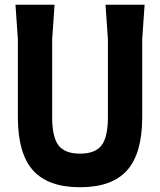

<svg xmlns="http://www.w3.org/2000/svg" viewBox="-20 -770 672 806"><path d="M587 -750 577 -605V-278Q577 -126 513.5 -55Q450 16 316 16Q182 16 118.5 -55Q55 -126 55 -278V-605L45 -750H209L199 -605V-278Q199 -195 225.5 -160Q252 -125 316 -125Q380 -125 406.5 -160Q433 -195 433 -278V-605L423 -750Z"/></svg>

Font: Farro
Style: Bold
Weight: 700
Designer: Aceler Chua
Foundry: Grayscale Limited
Version: Version 1.101